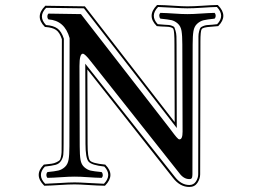

<svg xmlns="http://www.w3.org/2000/svg" viewBox="-20 -701 1040 762"><path d="M703.6 -524.9Q703.6 -559.6 700.4 -578.4Q697.3 -597.2 685.3 -607.7Q673.3 -618.2 660.2 -621.1Q647 -624 616.7 -627Q612.3 -631.3 612.1 -638.4Q611.8 -645.5 616.7 -649.9Q640.6 -649.4 671.4 -647.2Q702.1 -645 723.6 -645Q745.6 -645 776.9 -647.2Q808.1 -649.4 831.5 -649.9Q835.9 -645.5 835.9 -638.4Q835.9 -631.3 831.5 -627Q801.8 -624 787.8 -620.6Q773.9 -617.2 762.5 -606.7Q751 -596.2 747.8 -577.6Q744.6 -559.1 744.6 -524.9L743.7 -21Q743.7 -18.6 743.7 -14.9Q743.7 -11.2 743.7 -9.3Q743.7 -7.3 743.4 -4.4Q743.2 -1.5 742.9 0Q742.7 1.5 742.2 3.4Q741.7 5.4 740.7 6.3Q739.7 7.3 738.5 8.3Q737.3 9.3 735.6 9.5Q733.9 9.8 731.4 9.8Q709 9.8 691.4 -14.2L342.3 -455.1Q316.9 -488.3 308.6 -487.8Q295.4 -487.8 295.4 -439L296.4 -120.1Q296.4 -85.4 299.6 -66.7Q302.7 -47.9 314.7 -37.4Q326.7 -26.9 339.8 -23.9Q353 -21 383.3 -18.1Q387.7 -13.7 387.9 -6.6Q388.2 0.5 383.3 4.9Q359.4 4.4 328.6 2.2Q297.9 0 276.4 0Q254.4 0 223.1 2.2Q191.9 4.4 168.5 4.9Q164.1 0.5 164.1 -6.6Q164.1 -13.7 168.5 -18.1Q198.2 -21 212.2 -24.4Q226.1 -27.8 237.5 -38.3Q249 -48.8 252.2 -67.4Q255.4 -85.9 255.4 -120.1L256.3 -549.8Q236.8 -619.6 172.4 -624Q168 -628.4 168 -635.5Q168 -642.6 172.4 -647L301.3 -645L644.5 -203.1Q651.4 -194.3 659.7 -183.3Q668 -172.4 671.9 -167.2Q675.8 -162.1 680.2 -157Q684.6 -151.9 687.3 -149.9Q689.9 -147.9 692.4 -147.9Q704.6 -147.9 704.6 -178.2ZM672.4 -524.9Q672.4 -577.1 668 -585.9Q663.6 -594.7 637.2 -595.2Q617.7 -595.7 604 -597.2H602.5L601.6 -598.1Q561.5 -638.2 602.5 -680.2L604 -681.2H605.5Q634.3 -680.7 669.9 -678.2Q705.6 -675.8 723.6 -675.8Q746.6 -675.8 782.7 -678.2Q818.8 -680.7 842.3 -681.2H844.2L845.2 -680.2Q886.7 -638.7 846.7 -598.1L845.7 -597.2H844.2Q833 -596.2 815.4 -594.7Q785.6 -592.8 780.5 -585.4Q775.4 -578.1 775.4 -535.2Q775.4 -528.8 775.4 -524.9Q775.4 -437.5 774.9 -265.6Q774.4 -93.8 774.4 -9.3Q774.4 7.8 763.7 24.4Q752.9 41 731.4 41Q694.3 41 666.5 4.9L326.7 -425.3L327.6 -129.9Q327.6 -75.2 336.9 -64Q346.2 -52.7 396 -47.9H397.5L398.4 -46.9Q438.5 -6.8 397.5 35.2L396 36.1H394.5Q365.7 35.6 330.1 33.2Q294.4 30.8 276.4 30.8Q253.4 30.8 217.3 33.2Q181.2 35.6 157.7 36.1H155.8L154.8 35.2Q113.3 -6.3 153.3 -46.9L154.3 -47.9H155.8Q174.3 -49.8 184.8 -51.3Q195.3 -52.7 204.1 -57.1Q212.9 -61.5 216.3 -64.7Q219.7 -67.9 221.9 -78.4Q224.1 -88.9 224.4 -96.9Q224.6 -105 224.6 -125Q224.6 -128.4 224.6 -129.9L225.6 -545.4Q216.8 -572.3 202.6 -582Q188.5 -591.8 161.1 -593.8H158.7L157.7 -594.7Q117.2 -635.3 158.7 -676.8L159.7 -678.2L316.9 -675.8L673.3 -216.3ZM680.7 -524.9 681.6 -192.9 313 -668 163.1 -669.9Q129.9 -635.7 162.6 -601.6Q191.9 -599.6 208 -587.9Q224.1 -576.2 233.4 -547.4V-546.9L232.4 -129.9Q232.4 -99.6 231.2 -87.2Q230 -74.7 222.4 -62.7Q214.8 -50.8 200.7 -46.9Q186.5 -43 158.2 -40Q126 -6.3 159.2 28.3Q180.7 27.8 216.8 25.4Q252.9 22.9 276.4 22.9Q294.9 22.9 329.8 25.1Q364.7 27.3 392.6 28.3Q425.8 -6.3 394 -40Q343.3 -45.4 331.3 -59.8Q319.3 -74.2 319.3 -129.9L318.4 -448.2L673.3 0Q698.7 33.2 731.4 33.2Q748.5 33.2 757.6 19.3Q766.6 5.4 766.6 -9.3Q766.6 -93.8 767.1 -265.9Q767.6 -438 767.6 -524.9Q767.6 -545.9 767.6 -556.4Q767.6 -566.9 770.3 -576.9Q772.9 -586.9 775.1 -590.3Q777.3 -593.8 785.6 -597.2Q793.9 -600.6 800.3 -601.3Q806.6 -602.1 823.2 -603Q835 -604 841.8 -605Q874 -638.7 840.8 -673.3Q819.3 -672.9 783.2 -670.4Q747.1 -668 723.6 -668Q705.1 -668 670.2 -670.2Q635.3 -672.4 607.4 -673.3Q574.2 -638.7 606 -605Q615.7 -604 630.6 -603Q645.5 -602.1 650.1 -601.8Q654.8 -601.6 662.8 -598.6Q670.9 -595.7 672.4 -591.8Q673.8 -587.9 676.8 -578.4Q679.7 -568.8 680.2 -556.9Q680.7 -544.9 680.7 -524.9Z"/></svg>

Font: Linux Libertine Initials
Style: Initials
Weight: 400
Designer: Philipp H. Poll
Foundry: Philipp H. Poll
Version: Version 5.0.6